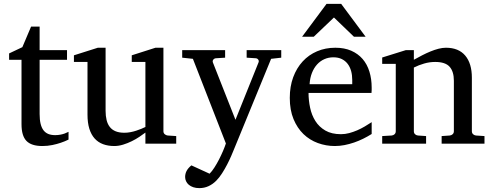

<svg xmlns="http://www.w3.org/2000/svg" viewBox="-20 -740 2536 989"><path d="M333 -21Q314.5 -11.7 292.5 -4.4Q273.9 2 249.5 7.1Q225.1 12.2 198.2 12.2Q141.6 12.2 116.2 -14.2Q90.8 -40.5 90.8 -100.1V-432.1H26.9V-464.8L95.2 -497.1L140.1 -603H184.1V-481.9H325.2V-432.1H184.1V-152.8Q184.1 -123 189.2 -102.3Q194.3 -81.5 204.3 -68.6Q214.4 -55.7 229.2 -49.8Q244.1 -43.9 264.2 -43.9Q278.8 -43.9 291.3 -46.4Q303.7 -48.8 313 -52.2Q323.7 -56.2 333 -61Z M729 0V-57.1Q716.3 -47.4 698 -35.2Q679.7 -22.9 658.4 -12.5Q637.2 -2 614 5.1Q590.8 12.2 568.8 12.2Q536.6 12.2 511 2.7Q485.4 -6.8 467.5 -26.6Q449.7 -46.4 440.2 -76.9Q430.7 -107.4 430.7 -149.9V-420.9H360.8V-455.1L483.9 -494.1H523.9V-168.9Q523.9 -142.6 529.1 -121.6Q534.2 -100.6 545.7 -85.9Q557.1 -71.3 575.7 -63.7Q594.2 -56.2 620.6 -56.2Q635.7 -56.2 651.4 -59.1Q667 -62 681.2 -66.7Q695.3 -71.3 707.8 -76.4Q720.2 -81.5 729 -85.9V-420.9H658.7V-455.1L780.8 -494.1H821.8V-64Q821.8 -54.7 828.4 -48.8Q835 -43 843.8 -42L887.7 -39.1V0Z M1376.5 -437 1184.6 30.8Q1179.7 43 1170.9 63.5Q1162.1 84 1150.1 107.2Q1138.2 130.4 1123.8 152.8Q1109.4 175.3 1093.8 190.9Q1075.7 209 1054 219Q1032.2 229 1006.8 229Q989.3 229 975.6 224.4Q961.9 219.7 952.6 211.9Q943.4 204.1 938.5 193.6Q933.6 183.1 933.6 171.9Q933.6 154.8 941.2 140.4Q948.7 126 965.8 111.8L1059.6 154.8Q1071.8 142.6 1084.5 122.8Q1097.2 103 1108.4 81.1Q1119.6 59.1 1128.9 37.4Q1138.2 15.6 1143.6 -1L973.6 -437L918.5 -442.9V-481.9H1139.6V-442.9L1091.8 -439.9Q1083.5 -439 1078.6 -432.6Q1073.7 -426.3 1076.7 -418L1192.9 -123L1311.5 -418Q1314.9 -425.8 1310.5 -432.4Q1306.2 -439 1297.9 -439.9L1250.5 -442.9V-481.9H1428.7V-442.9Z M1894.5 -49.8Q1873.5 -36.6 1850.8 -25.4Q1828.1 -14.2 1804 -5.9Q1779.8 2.4 1754.9 7.3Q1730 12.2 1704.6 12.2Q1659.2 12.2 1617.2 -3.2Q1575.2 -18.6 1543.2 -49.3Q1511.2 -80.1 1491.9 -126.7Q1472.7 -173.3 1472.7 -235.8Q1472.7 -294.4 1490.2 -342Q1507.8 -389.6 1539.1 -423.6Q1570.3 -457.5 1613.3 -475.8Q1656.2 -494.1 1707.5 -494.1Q1753.9 -494.1 1789.1 -478.8Q1824.2 -463.4 1847.7 -436.3Q1871.1 -409.2 1882.8 -371.3Q1894.5 -333.5 1894.5 -289.1V-275.9Q1894.5 -268.1 1893.6 -261.2H1569.3Q1569.3 -223.1 1577.4 -185.1Q1585.4 -147 1604.5 -116.7Q1623.5 -86.4 1655.8 -67.6Q1688 -48.8 1736.3 -48.8Q1757.8 -48.8 1778.8 -54.4Q1799.8 -60.1 1820.1 -68.8Q1840.3 -77.6 1858.9 -88.6Q1877.4 -99.6 1894.5 -110.8ZM1794.4 -328.1Q1794.4 -353 1788.6 -374.3Q1782.7 -395.5 1770.8 -411.1Q1758.8 -426.8 1740.5 -435.8Q1722.2 -444.8 1697.3 -444.8Q1672.4 -444.8 1650.9 -435.3Q1629.4 -425.8 1613 -407.7Q1596.7 -389.6 1586.7 -364Q1576.7 -338.4 1574.7 -306.2H1794.4ZM1803.2 -550.8 1700.2 -649.9 1596.2 -550.8H1536.1L1662.1 -720.2H1737.3L1863.3 -550.8Z M2254.9 0V-39.1L2296.9 -42Q2305.7 -43 2311.8 -48.8Q2317.9 -54.7 2317.9 -64V-324.2Q2317.9 -371.6 2295.9 -396.2Q2273.9 -420.9 2221.7 -420.9Q2192.9 -420.9 2165 -412.8Q2137.2 -404.8 2111.8 -392.1V-64Q2111.8 -54.7 2117.7 -48.8Q2123.5 -43 2132.8 -42L2174.8 -39.1V0H1948.7V-39.1L1997.6 -42Q2006.8 -43 2012.7 -48.8Q2018.6 -54.7 2018.6 -64V-411.1H1948.7V-443.8L2070.8 -481.9H2111.8V-432.1Q2132.8 -443.8 2154.5 -455.1Q2176.3 -466.3 2197.8 -475.1Q2219.2 -483.9 2239.3 -489Q2259.3 -494.1 2276.9 -494.1Q2342.3 -494.1 2376.5 -453.6Q2410.6 -413.1 2410.6 -339.8V-64Q2410.6 -54.7 2416.7 -48.8Q2422.9 -43 2431.6 -42L2475.6 -39.1V0Z"/></svg>

Font: Charis SIL
Style: Regular
Weight: 400
Foundry: SIL International
Version: Version 4.112